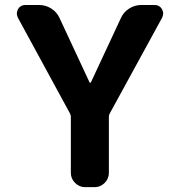

<svg xmlns="http://www.w3.org/2000/svg" viewBox="-20 -775 718 774"><path d="M340.8 -443.4Q341.8 -441.4 343.8 -441.4Q345.7 -441.4 346.7 -443.4L467.8 -703.1Q478.5 -726.6 501 -740.7Q523.4 -754.9 549.8 -754.9H603.5Q623 -754.9 632.8 -738.3Q637.7 -729.5 637.7 -720.7Q637.7 -712.9 633.8 -704.1L422.9 -318.4Q418.9 -311.5 418.9 -304.7V-78.1Q418.9 -54.7 401.9 -37.6Q384.8 -20.5 361.3 -20.5H323.2Q299.8 -20.5 282.7 -37.6Q265.6 -54.7 265.6 -78.1V-304.7Q265.6 -311.5 261.7 -318.4L51.8 -704.1Q47.9 -712.9 47.9 -720.7Q47.9 -729.5 52.7 -738.3Q62.5 -754.9 82 -754.9H137.7Q164.1 -754.9 186.5 -740.7Q209 -726.6 219.7 -703.1Z"/></svg>

Font: Gen Jyuu Gothic P Bold
Style: Bold
Weight: 700
Designer: [Source Han Sans]
Ryoko NISHIZUKA  (kana & ideographs); Paul D. Hunt (Latin, Greek & Cyrillic); Wenlong ZHANG  (bopomofo
Version: Version 1.002.20150607